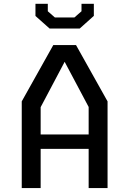

<svg xmlns="http://www.w3.org/2000/svg" viewBox="-20 -960 660 980"><path d="M91 0H187.5V-200H432.5V0H529V-442.5L368 -730H252L91 -442.5ZM233 -814.5H387L459 -879V-940.5H396V-902.5L360 -871H260L224 -902.5V-940.5H161V-878.5ZM187.5 -273.5V-413L310 -644.5L432.5 -414V-273.5Z"/></svg>

Font: Monaspace Krypton
Style: Regular
Weight: 400
Designer: Riley Cran & the Lettermatic Team
Foundry: Lettermatic
Version: Version 1.200 (Monaspace Krypton)